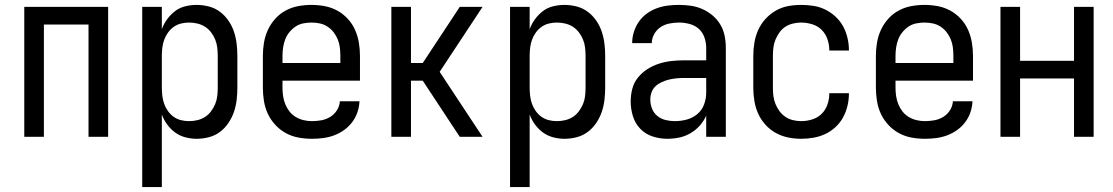

<svg xmlns="http://www.w3.org/2000/svg" viewBox="-20 -558 4540 783"><path d="M79 0H159V-458H341V0H421V-530H79Z M560 205H640V-91Q648 -69 662 -50Q676 -31 694.5 -17.5Q713 -4 736 2Q759 8 782 8Q807 8 832 1.5Q857 -5 877 -20Q897 -35 911.5 -56.5Q926 -78 934 -101.5Q942 -125 945 -150Q948 -175 948 -200V-330Q948 -355 945 -380Q942 -405 934 -429Q926 -453 911.5 -474Q897 -495 877 -510Q857 -525 832 -531.5Q807 -538 782 -538Q759 -538 736 -532.5Q713 -527 694.5 -513Q676 -499 662 -480Q648 -461 640 -439V-530H560ZM751 -64Q734 -64 718 -68Q702 -72 688.5 -81.5Q675 -91 665 -105Q655 -119 649.5 -134.5Q644 -150 642 -167Q640 -184 640 -200V-330Q640 -347 642 -363.5Q644 -380 649.5 -395.5Q655 -411 665 -425Q675 -439 688.5 -448.5Q702 -458 718 -462Q734 -466 751 -466Q768 -466 785 -462Q802 -458 816 -449Q830 -440 840.5 -426.5Q851 -413 857.5 -397Q864 -381 866 -364Q868 -347 868 -330V-200Q868 -183 866 -166Q864 -149 857.5 -133.5Q851 -118 840.5 -104Q830 -90 816 -81Q802 -72 785 -68Q768 -64 751 -64Z M1252 8Q1275 8 1298 5Q1321 2 1342.5 -6Q1364 -14 1383 -27.5Q1402 -41 1416 -59.5Q1430 -78 1437.5 -100Q1445 -122 1446 -145H1366Q1365 -126 1354.5 -109Q1344 -92 1327 -81.5Q1310 -71 1290.5 -67.5Q1271 -64 1252 -64Q1235 -64 1218 -68Q1201 -72 1186 -81Q1171 -90 1160.5 -103.5Q1150 -117 1143.5 -133Q1137 -149 1134.5 -166Q1132 -183 1132 -200V-229H1448V-330Q1448 -357 1443.5 -384Q1439 -411 1428 -436Q1417 -461 1398 -481.5Q1379 -502 1355 -515Q1331 -528 1304 -533Q1277 -538 1250 -538Q1223 -538 1196 -533Q1169 -528 1145 -515Q1121 -502 1102.5 -481.5Q1084 -461 1072.5 -436Q1061 -411 1056.5 -384Q1052 -357 1052 -330V-200Q1052 -173 1056.5 -145.5Q1061 -118 1072.5 -93.5Q1084 -69 1103 -48.5Q1122 -28 1146 -15Q1170 -2 1197 3Q1224 8 1252 8ZM1132 -301V-330Q1132 -347 1134.5 -364Q1137 -381 1143 -397Q1149 -413 1160 -426.5Q1171 -440 1185 -449.5Q1199 -459 1216 -462.5Q1233 -466 1250 -466Q1267 -466 1284 -462.5Q1301 -459 1315.5 -449.5Q1330 -440 1340.5 -426.5Q1351 -413 1357.5 -397Q1364 -381 1366 -364Q1368 -347 1368 -330V-301Z M1576 0H1656V-229H1704L1855 0H1948L1773 -265L1948 -530H1855L1704 -301H1656V-530H1576Z M2060 205H2140V-91Q2148 -69 2162 -50Q2176 -31 2194.5 -17.5Q2213 -4 2236 2Q2259 8 2282 8Q2307 8 2332 1.5Q2357 -5 2377 -20Q2397 -35 2411.5 -56.5Q2426 -78 2434 -101.5Q2442 -125 2445 -150Q2448 -175 2448 -200V-330Q2448 -355 2445 -380Q2442 -405 2434 -429Q2426 -453 2411.5 -474Q2397 -495 2377 -510Q2357 -525 2332 -531.5Q2307 -538 2282 -538Q2259 -538 2236 -532.5Q2213 -527 2194.5 -513Q2176 -499 2162 -480Q2148 -461 2140 -439V-530H2060ZM2251 -64Q2234 -64 2218 -68Q2202 -72 2188.5 -81.5Q2175 -91 2165 -105Q2155 -119 2149.5 -134.5Q2144 -150 2142 -167Q2140 -184 2140 -200V-330Q2140 -347 2142 -363.5Q2144 -380 2149.5 -395.5Q2155 -411 2165 -425Q2175 -439 2188.5 -448.5Q2202 -458 2218 -462Q2234 -466 2251 -466Q2268 -466 2285 -462Q2302 -458 2316 -449Q2330 -440 2340.5 -426.5Q2351 -413 2357.5 -397Q2364 -381 2366 -364Q2368 -347 2368 -330V-200Q2368 -183 2366 -166Q2364 -149 2357.5 -133.5Q2351 -118 2340.5 -104Q2330 -90 2316 -81Q2302 -72 2285 -68Q2268 -64 2251 -64Z M2701 8Q2726 8 2750 3Q2774 -2 2795.5 -14.5Q2817 -27 2833.5 -45.5Q2850 -64 2860 -86V0H2940V-363Q2940 -388 2935 -412.5Q2930 -437 2917.5 -458Q2905 -479 2886 -495Q2867 -511 2844.5 -521Q2822 -531 2797.5 -534.5Q2773 -538 2749 -538Q2725 -538 2702 -535Q2679 -532 2657.5 -524Q2636 -516 2617 -502Q2598 -488 2585 -469Q2572 -450 2565 -427.5Q2558 -405 2558 -382Q2558 -382 2558 -382Q2558 -382 2558 -382H2638Q2638 -401 2648 -419Q2658 -437 2674 -447.5Q2690 -458 2709.5 -462Q2729 -466 2749 -466Q2770 -466 2791.5 -460.5Q2813 -455 2829 -441Q2845 -427 2852.5 -406Q2860 -385 2860 -363V-312H2769Q2743 -312 2717 -309Q2691 -306 2666.5 -298Q2642 -290 2620 -276Q2598 -262 2581.5 -241.5Q2565 -221 2558.5 -195.5Q2552 -170 2552 -144Q2552 -114 2561 -84.5Q2570 -55 2591 -33Q2612 -11 2641.5 -1.5Q2671 8 2701 8ZM2732 -64Q2713 -64 2694.5 -68.5Q2676 -73 2661 -85Q2646 -97 2639 -115Q2632 -133 2632 -152Q2632 -168 2637.5 -182.5Q2643 -197 2654 -207Q2665 -217 2679.5 -223.5Q2694 -230 2708.5 -233.5Q2723 -237 2738.5 -238.5Q2754 -240 2769 -240H2860V-180Q2860 -156 2851.5 -132.5Q2843 -109 2824 -93Q2805 -77 2781 -70.5Q2757 -64 2732 -64Z M3247 8Q3273 8 3298 3.5Q3323 -1 3345.5 -11.5Q3368 -22 3387 -39.5Q3406 -57 3418 -79Q3430 -101 3436 -126Q3442 -151 3442 -176Q3442 -177 3442 -177.5Q3442 -178 3442 -178H3362Q3362 -178 3362 -177.5Q3362 -177 3362 -177Q3362 -154 3354.5 -132Q3347 -110 3331 -94Q3315 -78 3292.5 -71Q3270 -64 3247 -64Q3231 -64 3214 -68Q3197 -72 3183 -81.5Q3169 -91 3159 -104.5Q3149 -118 3142.5 -134Q3136 -150 3134 -166.5Q3132 -183 3132 -200V-330Q3132 -347 3134 -364Q3136 -381 3142.5 -396.5Q3149 -412 3159 -426Q3169 -440 3183 -449Q3197 -458 3214 -462Q3231 -466 3247 -466Q3270 -466 3292.5 -459Q3315 -452 3331 -436Q3347 -420 3354.5 -398Q3362 -376 3362 -353Q3362 -353 3362 -353Q3362 -353 3362 -352H3442Q3442 -353 3442 -353.5Q3442 -354 3442 -354Q3442 -379 3436 -404Q3430 -429 3418 -451Q3406 -473 3387 -490.5Q3368 -508 3345.5 -519Q3323 -530 3298 -534Q3273 -538 3247 -538Q3220 -538 3193.5 -533Q3167 -528 3143.5 -514.5Q3120 -501 3101.5 -480.5Q3083 -460 3072 -435.5Q3061 -411 3056.5 -384Q3052 -357 3052 -330V-200Q3052 -173 3056.5 -146Q3061 -119 3072 -94.5Q3083 -70 3101.5 -49.5Q3120 -29 3143.5 -16Q3167 -3 3193.5 2.5Q3220 8 3247 8Z M3752 8Q3775 8 3798 5Q3821 2 3842.5 -6Q3864 -14 3883 -27.5Q3902 -41 3916 -59.5Q3930 -78 3937.5 -100Q3945 -122 3946 -145H3866Q3865 -126 3854.5 -109Q3844 -92 3827 -81.5Q3810 -71 3790.5 -67.5Q3771 -64 3752 -64Q3735 -64 3718 -68Q3701 -72 3686 -81Q3671 -90 3660.5 -103.5Q3650 -117 3643.5 -133Q3637 -149 3634.5 -166Q3632 -183 3632 -200V-229H3948V-330Q3948 -357 3943.5 -384Q3939 -411 3928 -436Q3917 -461 3898 -481.5Q3879 -502 3855 -515Q3831 -528 3804 -533Q3777 -538 3750 -538Q3723 -538 3696 -533Q3669 -528 3645 -515Q3621 -502 3602.5 -481.5Q3584 -461 3572.5 -436Q3561 -411 3556.5 -384Q3552 -357 3552 -330V-200Q3552 -173 3556.5 -145.5Q3561 -118 3572.5 -93.5Q3584 -69 3603 -48.5Q3622 -28 3646 -15Q3670 -2 3697 3Q3724 8 3752 8ZM3632 -301V-330Q3632 -347 3634.5 -364Q3637 -381 3643 -397Q3649 -413 3660 -426.5Q3671 -440 3685 -449.5Q3699 -459 3716 -462.5Q3733 -466 3750 -466Q3767 -466 3784 -462.5Q3801 -459 3815.5 -449.5Q3830 -440 3840.5 -426.5Q3851 -413 3857.5 -397Q3864 -381 3866 -364Q3868 -347 3868 -330V-301Z M4060 0H4140V-238H4360V0H4440V-530H4360V-310H4140V-530H4060Z"/></svg>

Font: Iosevka SS09
Style: Regular
Weight: 400
Monospace: yes
Designer: Belleve Invis
Foundry: Belleve Invis
Version: Version 5.2.1; ttfautohint (v1.8.3)